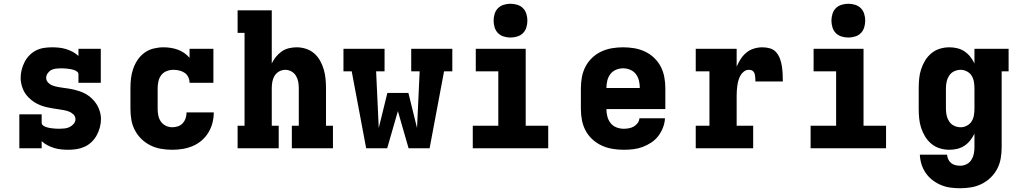

<svg xmlns="http://www.w3.org/2000/svg" viewBox="-20 -790 5440 1023"><path d="M344 8Q325 8 306 6Q287 4 268.5 -1.5Q250 -7 233 -16Q216 -25 202 -38V0H83V-181H202V-136Q202 -127 209.5 -121.5Q217 -116 225.5 -113Q234 -110 243 -108.5Q252 -107 260.5 -106Q269 -105 278 -104.5Q287 -104 296 -104Q310 -104 324 -105.5Q338 -107 350.5 -113Q363 -119 372.5 -130Q382 -141 382 -155Q382 -170 371 -180.5Q360 -191 346.5 -196Q333 -201 318.5 -203.5Q304 -206 290 -208Q276 -210 261.5 -212.5Q247 -215 233 -218Q219 -221 205.5 -225.5Q192 -230 179 -236.5Q166 -243 154.5 -251.5Q143 -260 132.5 -270.5Q122 -281 114 -293Q106 -305 101 -318.5Q96 -332 93 -346Q90 -360 90 -375Q90 -397 95.5 -418.5Q101 -440 111 -459.5Q121 -479 136.5 -495Q152 -511 171.5 -521Q191 -531 213 -534.5Q235 -538 257 -538Q276 -538 295 -536Q314 -534 332 -528.5Q350 -523 367 -514Q384 -505 398 -492V-530H517V-349H398V-394Q398 -403 390.5 -408.5Q383 -414 374.5 -417Q366 -420 357.5 -421.5Q349 -423 340 -424Q331 -425 322.5 -425.5Q314 -426 305 -426Q292 -426 278.5 -424.5Q265 -423 253.5 -417Q242 -411 234 -399.5Q226 -388 226 -375Q226 -361 236.5 -350Q247 -339 261 -334Q275 -329 289 -326.5Q303 -324 317.5 -322Q332 -320 346 -318Q360 -316 374 -312.5Q388 -309 402 -304.5Q416 -300 429 -293.5Q442 -287 453.5 -278.5Q465 -270 475 -259.5Q485 -249 493 -237Q501 -225 506.5 -211.5Q512 -198 515 -184Q518 -170 518 -156Q518 -133 512 -111Q506 -89 495.5 -69.5Q485 -50 468.5 -34Q452 -18 431.5 -8.5Q411 1 389 4.5Q367 8 344 8Z M898 8Q868 8 838.5 3Q809 -2 782.5 -15Q756 -28 734.5 -48.5Q713 -69 699 -95.5Q685 -122 680 -151Q675 -180 675 -210V-320Q675 -347 678 -373Q681 -399 690 -424.5Q699 -450 714 -472Q729 -494 750.5 -509.5Q772 -525 798.5 -531.5Q825 -538 851 -538Q870 -538 889.5 -535Q909 -532 927 -525.5Q945 -519 961 -508Q977 -497 990 -482V-530H1117V-349H990Q990 -365 983 -379.5Q976 -394 963 -402.5Q950 -411 934.5 -414.5Q919 -418 903 -418Q885 -418 867.5 -411Q850 -404 839 -389.5Q828 -375 824 -356.5Q820 -338 820 -320V-210Q820 -192 823.5 -174.5Q827 -157 837 -142.5Q847 -128 863.5 -120Q880 -112 898 -112Q913 -112 928 -117Q943 -122 953.5 -133.5Q964 -145 969 -160Q974 -175 974 -191Q974 -191 974 -191Q974 -191 974 -191Q974 -191 974 -191Q974 -191 974 -191H1119Q1119 -191 1119 -191Q1119 -191 1119 -191Q1119 -163 1112 -135.5Q1105 -108 1090.5 -84Q1076 -60 1054.5 -41.5Q1033 -23 1007 -12Q981 -1 953.5 3.5Q926 8 898 8Z M1246 0V-120H1283V-615H1246V-735H1428V-452Q1437 -471 1450.5 -487.5Q1464 -504 1481 -516Q1498 -528 1519 -533Q1540 -538 1561 -538Q1586 -538 1610.5 -530Q1635 -522 1654 -505.5Q1673 -489 1685.5 -466.5Q1698 -444 1705 -420Q1712 -396 1714.5 -370.5Q1717 -345 1717 -320V-120H1754V0H1535V-120H1572V-320Q1572 -337 1569 -354Q1566 -371 1557 -386Q1548 -401 1532.5 -409.5Q1517 -418 1500 -418Q1483 -418 1467.5 -409.5Q1452 -401 1443 -386Q1434 -371 1431 -354Q1428 -337 1428 -320V-120H1465V0Z M1931 0 1854 -410H1810V-530H2029V-410H1984L1998 -108L2044 -295H2156L2202 -108L2216 -410H2171V-530H2390V-410H2346L2269 0H2157L2100 -198L2043 0Z M2499 0V-120H2635V-410H2515V-530H2781V-120H2901V0ZM2700 -590Q2682 -590 2664 -595.5Q2646 -601 2633.5 -613.5Q2621 -626 2615.5 -644Q2610 -662 2610 -680Q2610 -698 2615.5 -716Q2621 -734 2633.5 -746.5Q2646 -759 2664 -764.5Q2682 -770 2700 -770Q2718 -770 2736 -764.5Q2754 -759 2766.5 -746.5Q2779 -734 2784.5 -716Q2790 -698 2790 -680Q2790 -662 2784.5 -644Q2779 -626 2766.5 -613.5Q2754 -601 2736 -595.5Q2718 -590 2700 -590Z M3303 8Q3273 8 3243 3Q3213 -2 3186 -14.5Q3159 -27 3136.5 -47.5Q3114 -68 3100 -94.5Q3086 -121 3080.5 -150.5Q3075 -180 3075 -210V-320Q3075 -350 3080.5 -379.5Q3086 -409 3099.5 -435Q3113 -461 3135 -482Q3157 -503 3184 -515.5Q3211 -528 3240.5 -533Q3270 -538 3300 -538Q3330 -538 3359.5 -533Q3389 -528 3416 -515.5Q3443 -503 3465 -482Q3487 -461 3500.5 -435Q3514 -409 3519.5 -379.5Q3525 -350 3525 -320V-209H3211Q3211 -189 3216 -169.5Q3221 -150 3233 -134.5Q3245 -119 3264 -111.5Q3283 -104 3303 -104Q3317 -104 3331 -106.5Q3345 -109 3357 -116Q3369 -123 3377.5 -134.5Q3386 -146 3387 -160H3523Q3522 -135 3512.5 -110.5Q3503 -86 3487.5 -65.5Q3472 -45 3450 -30.5Q3428 -16 3404 -7Q3380 2 3354.5 5Q3329 8 3303 8ZM3211 -321H3389Q3389 -341 3384.5 -360Q3380 -379 3368.5 -394.5Q3357 -410 3338.5 -418Q3320 -426 3300 -426Q3280 -426 3261.5 -418Q3243 -410 3231.5 -394.5Q3220 -379 3215.5 -359.5Q3211 -340 3211 -321Z M3687 0V-120H3760V-410H3687V-530H3905V-435Q3914 -456 3926.5 -475.5Q3939 -495 3956.5 -509.5Q3974 -524 3996.5 -531Q4019 -538 4042 -538Q4062 -538 4082 -532.5Q4102 -527 4115.5 -511.5Q4129 -496 4136 -476.5Q4143 -457 4146 -437Q4149 -417 4150 -396.5Q4151 -376 4151 -356H4005Q4005 -363 4004.5 -369.5Q4004 -376 4003.5 -383Q4003 -390 4001 -396.5Q3999 -403 3994.5 -408.5Q3990 -414 3983.5 -416Q3977 -418 3970 -418Q3956 -418 3944.5 -409.5Q3933 -401 3926 -389Q3919 -377 3915 -363.5Q3911 -350 3909 -336.5Q3907 -323 3906 -309Q3905 -295 3905 -281V-120H3993V0Z M4299 0V-120H4435V-410H4315V-530H4581V-120H4701V0ZM4500 -590Q4482 -590 4464 -595.5Q4446 -601 4433.5 -613.5Q4421 -626 4415.5 -644Q4410 -662 4410 -680Q4410 -698 4415.5 -716Q4421 -734 4433.5 -746.5Q4446 -759 4464 -764.5Q4482 -770 4500 -770Q4518 -770 4536 -764.5Q4554 -759 4566.5 -746.5Q4579 -734 4584.5 -716Q4590 -698 4590 -680Q4590 -662 4584.5 -644Q4579 -626 4566.5 -613.5Q4554 -601 4536 -595.5Q4518 -590 4500 -590Z M5096 213Q5070 213 5044 209.5Q5018 206 4994 196Q4970 186 4949 170Q4928 154 4913 132.5Q4898 111 4890 85.5Q4882 60 4881 34H5026Q5027 47 5032.5 59Q5038 71 5048 79Q5058 87 5070.5 90Q5083 93 5096 93Q5114 93 5130 85Q5146 77 5155.5 62Q5165 47 5168.5 30Q5172 13 5172 -5V-78Q5163 -59 5149.5 -42Q5136 -25 5118.5 -13.5Q5101 -2 5080.5 3Q5060 8 5038 8Q5013 8 4988 0.5Q4963 -7 4943 -23.5Q4923 -40 4909.5 -62Q4896 -84 4888 -108.5Q4880 -133 4877.5 -158.5Q4875 -184 4875 -210V-320Q4875 -346 4877.5 -371.5Q4880 -397 4888 -421.5Q4896 -446 4909.5 -468Q4923 -490 4943 -506.5Q4963 -523 4988 -530.5Q5013 -538 5038 -538Q5060 -538 5080.5 -533Q5101 -528 5118.5 -516.5Q5136 -505 5149.5 -488Q5163 -471 5172 -452V-530H5354V-410H5317V-5Q5317 24 5312 53.5Q5307 83 5293.5 109Q5280 135 5258.5 156Q5237 177 5210.5 190Q5184 203 5155 208Q5126 213 5096 213ZM5099 -112Q5116 -112 5132 -120.5Q5148 -129 5157 -143.5Q5166 -158 5169 -175.5Q5172 -193 5172 -210V-320Q5172 -337 5169 -354.5Q5166 -372 5157 -386.5Q5148 -401 5132 -409.5Q5116 -418 5099 -418Q5081 -418 5064.5 -410.5Q5048 -403 5038 -388Q5028 -373 5024 -355.5Q5020 -338 5020 -320V-210Q5020 -192 5024 -174.5Q5028 -157 5038 -142Q5048 -127 5064.5 -119.5Q5081 -112 5099 -112Z"/></svg>

Font: Iosevka Slab Heavy Extended
Style: Regular
Weight: 900
Width: 7
Monospace: yes
Designer: Belleve Invis
Foundry: Belleve Invis
Version: Version 11.1.0; ttfautohint (v1.8.3)